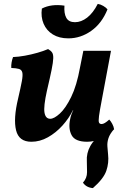

<svg xmlns="http://www.w3.org/2000/svg" viewBox="-20 -719 632 986"><path d="M141 9Q77 9 62.5 -50Q48 -109 73 -213Q86 -269 92 -301Q98 -333 94.5 -347Q91 -361 77.5 -365Q64 -369 38 -370Q37 -383 39.5 -398Q42 -413 47 -426Q75 -427 108 -433Q141 -439 172.5 -448Q204 -457 227 -467Q241 -459 247.5 -449.5Q254 -440 253.5 -420Q253 -400 245 -360.5Q237 -321 221 -253Q203 -172 208.5 -140.5Q214 -109 238 -109Q258 -109 287.5 -136Q317 -163 345.5 -221Q374 -279 391 -373L408 -458H550L503 -207Q492 -150 488.5 -123.5Q485 -97 488.5 -89.5Q492 -82 502 -82Q516 -82 541 -105Q549 -97 556.5 -83Q564 -69 566 -55Q538 -26 501 -8.5Q464 9 428 9Q366 9 348 -24.5Q330 -58 340 -106Q342 -117 346 -129Q350 -141 356 -154H355Q334 -111 300.5 -74Q267 -37 226 -14Q185 9 141 9ZM331 -522Q284 -522 251.5 -542Q219 -562 204 -597Q189 -632 195 -675Q243 -700 311 -690Q308 -650 320.5 -627.5Q333 -605 365 -605Q397 -605 427.5 -628.5Q458 -652 482 -699Q496 -697 510.5 -688.5Q525 -680 532 -671Q503 -599 448.5 -560.5Q394 -522 331 -522ZM457 247Q423 244 406 219Q427 196 427 165Q427 134 426 110Q423 68 444 30.5Q465 -7 524 -55H565Q544 -31 537 -9.5Q530 12 531.5 32.5Q533 53 535 74Q540 117 526 158Q512 199 457 247Z"/></svg>

Font: Vollkorn
Style: Bold Italic
Weight: 700
Italic angle: -11°
Designer: Friedrich Althausen
Foundry: Friedrich Althausen
Version: Version 5.000; ttfautohint (v1.8.3)